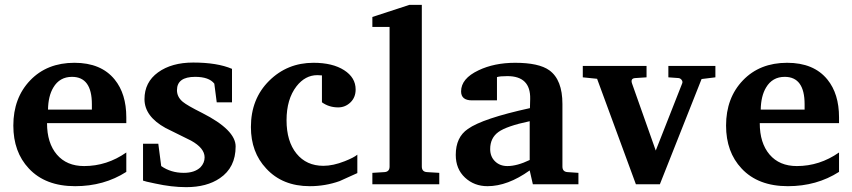

<svg xmlns="http://www.w3.org/2000/svg" viewBox="-20 -760 3514 792"><path d="M501 -51Q409 8 290 8Q167 8 99 -65Q35 -133 35 -242Q35 -356 104.5 -428.5Q174 -501 287 -501Q397 -501 453 -432Q501 -373 501 -276V-252H174Q174 -170 214.5 -122.5Q255 -75 327 -75Q421 -75 501 -131ZM359 -308V-330Q359 -443 277 -443Q226 -443 200 -399Q179 -364 178 -308Z M952 -156Q952 -69 887 -25Q833 12 748 12Q688 12 620 -3Q576 -12 570 -15V-167H633L645 -75Q685 -47 738 -47Q783 -47 807 -70Q824 -88 824 -111Q824 -149 768 -180Q716 -206 663 -232Q576 -280 576 -351Q576 -421 632 -461.5Q688 -502 777 -502Q876 -502 937 -476V-338H874L864 -415Q842 -443 785 -443Q710 -443 710 -388Q710 -360 734 -340Q752 -325 814 -294Q952 -224 952 -156Z M1454 -46Q1386 -15 1381 -13Q1322 8 1258 8Q1145 8 1078 -65Q1015 -132 1015 -236Q1015 -352 1090 -426.5Q1165 -501 1273 -501Q1352 -501 1399.5 -470.5Q1447 -440 1447 -391Q1447 -358 1425.5 -337.5Q1404 -317 1375 -317Q1337 -317 1308 -338V-449Q1300 -450 1289 -450Q1239 -450 1203 -404Q1162 -351 1162 -264Q1162 -177 1203 -126.5Q1244 -76 1314 -76Q1354 -76 1402 -95Q1440 -110 1454 -122Z M1792 0H1516V-47L1565 -50Q1587 -51 1587 -73V-649H1516V-690L1669 -740H1720V-73Q1720 -51 1742 -50L1792 -47Z M2366 0H2178L2165 -57Q2074 8 1991 8Q1936 8 1898 -27.5Q1860 -63 1860 -121Q1860 -194 1910 -228Q1970 -271 2166 -314Q2167 -329 2167 -352Q2169 -446 2073 -446Q2042 -446 2030 -442V-346H1927Q1882 -346 1882 -383Q1882 -436 1954 -470Q2019 -501 2105 -501Q2203 -501 2246 -470Q2300 -431 2300 -331V-73Q2300 -51 2322 -50L2366 -47ZM2165 -100V-260Q2070 -240 2036 -215.5Q2002 -191 2002 -145Q2002 -114 2022 -94.5Q2042 -75 2073 -75Q2113 -75 2165 -100Z M2931 -441 2874 -434 2702 0H2603L2443 -435L2384 -441V-488H2647V-441L2601 -438Q2580 -437 2587 -416L2685 -139L2794 -416Q2797 -423 2792 -430Q2787 -437 2779 -438L2737 -441V-488H2931Z M3441 -51Q3349 8 3230 8Q3107 8 3039 -65Q2975 -133 2975 -242Q2975 -356 3044.5 -428.5Q3114 -501 3227 -501Q3337 -501 3393 -432Q3441 -373 3441 -276V-252H3114Q3114 -170 3154.5 -122.5Q3195 -75 3267 -75Q3361 -75 3441 -131ZM3299 -308V-330Q3299 -443 3217 -443Q3166 -443 3140 -399Q3119 -364 3118 -308Z"/></svg>

Font: Apparatus SIL
Style: Bold
Weight: 700
Version: Version 1.0